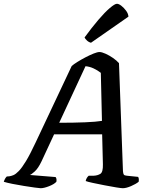

<svg xmlns="http://www.w3.org/2000/svg" viewBox="-57 -995 801 1015"><path d="M158 0Q151 0 126.5 -3.5Q102 -7 70 -12Q38 -17 8.5 -23Q-21 -29 -37 -34Q-31 -53 -21 -62L-8 -63Q1 -64 13.5 -69Q26 -74 42.5 -91Q59 -108 80.5 -143.5Q102 -179 131 -241L322 -646Q332 -655 352 -667.5Q372 -680 395 -692Q418 -704 438 -712Q458 -720 469 -720Q481 -720 501 -711Q521 -702 540.5 -688.5Q560 -675 572 -661L593 -91Q594 -77 597.5 -72Q601 -67 614 -66L673 -60Q679 -52 676 -34Q661 -22 635.5 -11Q610 0 592 0Q584 0 556.5 -4.5Q529 -9 495.5 -15.5Q462 -22 434 -28Q406 -34 396 -38Q398 -48 402.5 -55Q407 -62 412 -66H438Q459 -67 473.5 -76Q488 -85 487 -126L483 -285H229L163 -143Q145 -105 126.5 -88.5Q108 -72 101 -70L237 -59Q244 -50 241 -34Q229 -21 202 -10.5Q175 0 158 0ZM256 -346Q334 -346 393.5 -348.5Q453 -351 482 -356L476 -610Q458 -624 437.5 -633.5Q417 -643 395 -645ZM424 -769Q412 -772 402.5 -781Q393 -790 390 -797Q428 -849 462.5 -889.5Q497 -930 523.5 -952.5Q550 -975 561 -975Q571 -975 584.5 -964.5Q598 -954 609.5 -938.5Q621 -923 622 -907Z"/></svg>

Font: Texturina SemiBold
Style: Italic
Weight: 600
Italic angle: -11°
Designer: Guillermo Torres Carreño
Foundry: Omnibus-Type
Version: Version 1.002; ttfautohint (v1.8.3)